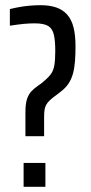

<svg xmlns="http://www.w3.org/2000/svg" viewBox="-20 -716 351 740"><path d="M78 -191V-283Q78 -316 84 -334Q90 -352 100.5 -363.5Q111 -375 127 -386L140 -395Q162 -413 173.5 -427Q185 -441 189 -462Q193 -483 193 -520Q193 -559 187.5 -582.5Q182 -606 165.5 -616Q149 -626 113 -626Q104 -626 93.5 -625.5Q83 -625 71.5 -624Q60 -623 46.5 -621Q33 -619 18 -617V-681Q38 -686 58.5 -689.5Q79 -693 99.5 -694.5Q120 -696 136 -696Q172 -696 197.5 -687Q223 -678 239.5 -659Q256 -640 263.5 -610Q271 -580 271 -539Q271 -506 269 -479.5Q267 -453 261 -431.5Q255 -410 243.5 -393Q232 -376 213 -362L199 -351Q182 -339 172 -329.5Q162 -320 157.5 -311Q153 -302 151.5 -291.5Q150 -281 150 -265V-191ZM71 4V-88H155V4Z"/></svg>

Font: Saira ExtraCondensed Medium
Style: Regular
Weight: 500
Width: 2
Designer: Hector Gatti with collaboration of the Omnibus-Type team
Foundry: Omnibus-Type
Version: Version 1.101